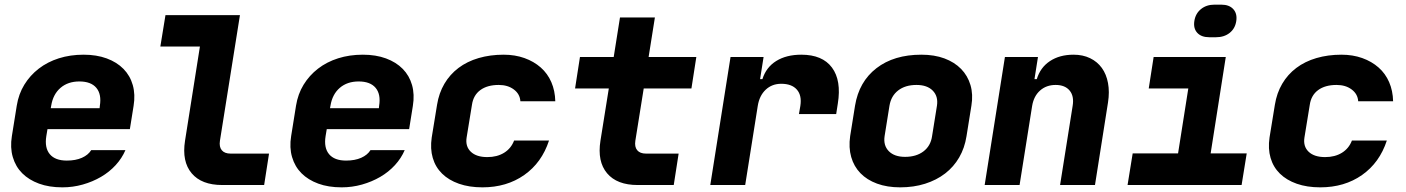

<svg xmlns="http://www.w3.org/2000/svg" viewBox="-20 -795 6040 825"><path d="M248 10Q191 10 147.5 -6Q104 -22 75.5 -50.5Q47 -79 35 -120Q23 -161 31 -210L52 -341Q60 -391 84.5 -431Q109 -471 146.5 -500Q184 -529 233 -544.5Q282 -560 339 -560Q395 -560 438.5 -544Q482 -528 510.5 -499Q539 -470 550.5 -429.5Q562 -389 554 -340L538 -240H184L179 -210Q171 -160 194 -132.5Q217 -105 267 -105Q305 -105 332 -117Q359 -129 372 -150H519Q504 -115 477 -85.5Q450 -56 414 -35Q378 -14 335.5 -2Q293 10 248 10ZM198 -330H408L409 -340Q417 -390 394 -417.5Q371 -445 321 -445Q272 -445 240 -417.5Q208 -390 200 -341Z M1011 -730 925 -190Q921 -164 933 -149.5Q945 -135 971 -135H1136L1115 0H935Q846 0 803.5 -50.5Q761 -101 775 -190L839 -595H669L691 -730Z M1448 10Q1391 10 1347.5 -6Q1304 -22 1275.5 -50.5Q1247 -79 1235 -120Q1223 -161 1231 -210L1252 -341Q1260 -391 1284.5 -431Q1309 -471 1346.5 -500Q1384 -529 1433 -544.5Q1482 -560 1539 -560Q1595 -560 1638.5 -544Q1682 -528 1710.5 -499Q1739 -470 1750.5 -429.5Q1762 -389 1754 -340L1738 -240H1384L1379 -210Q1371 -160 1394 -132.5Q1417 -105 1467 -105Q1505 -105 1532 -117Q1559 -129 1572 -150H1719Q1704 -115 1677 -85.5Q1650 -56 1614 -35Q1578 -14 1535.5 -2Q1493 10 1448 10ZM1398 -330H1608L1609 -340Q1617 -390 1594 -417.5Q1571 -445 1521 -445Q1472 -445 1440 -417.5Q1408 -390 1400 -341Z M2053 10Q1996 10 1952 -5.5Q1908 -21 1879.5 -49Q1851 -77 1839.5 -116.5Q1828 -156 1835 -204L1858 -345Q1866 -395 1889.5 -435Q1913 -475 1950 -503Q1987 -531 2036.5 -545.5Q2086 -560 2144 -560Q2193 -560 2233.5 -545.5Q2274 -531 2303.5 -505Q2333 -479 2349 -442Q2365 -405 2366 -360H2216Q2214 -391 2188 -410.5Q2162 -430 2123 -430Q2074 -430 2044 -408Q2014 -386 2008 -345L1985 -204Q1979 -166 2003 -143Q2027 -120 2074 -120Q2116 -120 2146 -138.5Q2176 -157 2189 -191H2339Q2308 -96 2232.5 -43Q2157 10 2053 10Z M2472 -550H2617L2644 -720H2794L2767 -550H2972L2951 -415H2746L2710 -190Q2706 -164 2718 -149.5Q2730 -135 2756 -135H2896L2875 0H2720Q2631 0 2588.5 -50.5Q2546 -101 2560 -190L2596 -415H2451Z M3032 0 3119 -550H3261L3246 -455H3256Q3272 -506 3315.5 -533Q3359 -560 3423 -560Q3514 -560 3555 -504.5Q3596 -449 3580 -350L3573 -305H3413L3419 -340Q3426 -385 3404 -410Q3382 -435 3337 -435Q3297 -435 3270 -409.5Q3243 -384 3236 -340L3182 0Z M3781 -210Q3775 -170 3799 -145.5Q3823 -121 3869 -121Q3917 -121 3948 -144.5Q3979 -168 3985 -210L4006 -341Q4012 -381 3988 -405.5Q3964 -430 3918 -430Q3870 -430 3839.5 -406.5Q3809 -383 3802 -341ZM3654 -341Q3671 -444 3746 -502Q3821 -560 3939 -560Q3995 -560 4038 -544Q4081 -528 4109.5 -499Q4138 -470 4150 -429.5Q4162 -389 4154 -341L4133 -210Q4125 -159 4101.5 -118.5Q4078 -78 4041 -49.5Q4004 -21 3955 -5.5Q3906 10 3848 10Q3792 10 3748.5 -6Q3705 -22 3677 -51Q3649 -80 3637.5 -120.5Q3626 -161 3633 -210Z M4298 -550H4440L4425 -455H4435Q4450 -505 4491.5 -532.5Q4533 -560 4593 -560Q4633 -560 4664 -545Q4695 -530 4714.5 -503Q4734 -476 4741 -438Q4748 -400 4741 -355L4685 0H4535L4589 -340Q4596 -382 4576 -406Q4556 -430 4516 -430Q4476 -430 4449 -406Q4422 -382 4415 -340L4361 0H4211Z M4825 0 4847 -136H5042L5086 -415H4916L4937 -550H5247L5182 -136H5337L5315 0ZM5112 -705Q5117 -737 5140.5 -756Q5164 -775 5198 -775H5228Q5262 -775 5279.5 -755.5Q5297 -736 5292 -704Q5287 -672 5263.5 -653.5Q5240 -635 5205 -635H5176Q5142 -635 5124.5 -654Q5107 -673 5112 -705Z M5653 10Q5596 10 5552 -5.5Q5508 -21 5479.5 -49Q5451 -77 5439.5 -116.5Q5428 -156 5435 -204L5458 -345Q5466 -395 5489.5 -435Q5513 -475 5550 -503Q5587 -531 5636.5 -545.5Q5686 -560 5744 -560Q5793 -560 5833.5 -545.5Q5874 -531 5903.5 -505Q5933 -479 5949 -442Q5965 -405 5966 -360H5816Q5814 -391 5788 -410.5Q5762 -430 5723 -430Q5674 -430 5644 -408Q5614 -386 5608 -345L5585 -204Q5579 -166 5603 -143Q5627 -120 5674 -120Q5716 -120 5746 -138.5Q5776 -157 5789 -191H5939Q5908 -96 5832.5 -43Q5757 10 5653 10Z"/></svg>

Font: JetBrains Mono ExtraBold
Style: Italic
Weight: 800
Designer: Philipp Nurullin, Konstantin Bulenkov
Foundry: JetBrains
Version: Version 1.000; ttfautohint (v1.8.3)